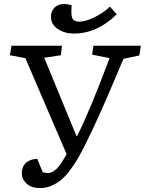

<svg xmlns="http://www.w3.org/2000/svg" viewBox="-20 -929 724 960"><path d="M564 -857.9Q529.8 -894 529.8 -896Q497.1 -864.7 452.6 -842.8Q408.2 -820.8 376 -820.8Q355.5 -820.8 346.2 -830.8Q336.9 -840.8 336.9 -868.2L337.9 -902.8Q313.5 -909.2 304.2 -909.2Q271.5 -909.2 253.2 -891.6Q234.9 -874 234.9 -845.2Q234.9 -806.6 269 -783.9Q303.2 -761.2 349.1 -761.2Q465.8 -761.2 564 -857.9ZM361.8 -250H366.2Q430.7 -378.4 527.8 -638.2L440.9 -655.8L446.8 -700.2H684.1L676.8 -651.9L597.2 -634.8Q589.4 -616.2 560.5 -548.1Q531.7 -480 520.5 -454.1Q509.3 -428.2 486.3 -376.5Q463.4 -324.7 443.8 -283.4Q424.3 -242.2 402.8 -199.2Q384.3 -162.6 368.7 -135.7Q353 -108.9 331.3 -79.6Q309.6 -50.3 288.1 -31.7Q266.6 -13.2 239.3 -1Q211.9 11.2 182.1 11.2Q135.3 11.2 112.1 -11.5Q88.9 -34.2 88.9 -62Q88.9 -94.7 108.9 -114Q128.9 -133.3 166 -134.8L193.8 -67.9Q207.5 -64 220.2 -64Q231.9 -64 243.7 -70.8Q255.4 -77.6 263.2 -85Q271 -92.3 282.2 -108.4Q293.5 -124.5 297.9 -132.1Q302.2 -139.6 313 -158.2L106.9 -638.2L29.8 -652.8L37.1 -700.2H290L284.2 -652.8L201.2 -640.1Z"/></svg>

Font: Literata Book
Style: Italic
Weight: 400
Italic angle: -3°
Designer: Latin by Veronika Burian and Jose Scaglione. Greek by Irene Vlachou. Cyrillic by Vera Evstafieva
Foundry: TypeTogether
Version: Version 1.003;PS 001.003;hotconv 1.0.88;makeotf.lib2.5.64775